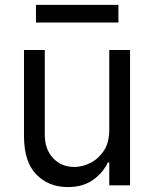

<svg xmlns="http://www.w3.org/2000/svg" viewBox="-20 -747 621 774"><path d="M420.5 -223V-545.5H504.3V0H420.5V-92.3H414.8Q395.6 -50.8 355.1 -21.8Q314.6 7.1 252.8 7.1Q176.1 7.1 126.4 -43.7Q76.7 -94.5 76.7 -198.9V-545.5H160.5V-204.5Q160.5 -144.9 194.1 -109.4Q227.6 -73.9 279.8 -73.9Q311.1 -73.9 343.6 -89.8Q376.1 -105.8 398.3 -138.8Q420.5 -171.9 420.5 -223ZM457.4 -727.3V-656.2H125V-727.3Z"/></svg>

Font: Inter Alia
Style: Regular
Weight: 400
Designer: Rasmus Andersson (Latin, Greek, Cyrillic etc.) and Evan from Shavian.info (Shavian, old style figures)
Foundry: Shavian.info
Version: Version 0.001;git-37ab20767